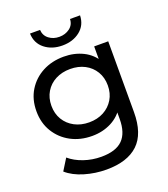

<svg xmlns="http://www.w3.org/2000/svg" viewBox="-165 -852 1020 1168"><g transform="rotate(-20 345.0 -268.5)"><path d="M323 200Q250 200 181.5 179.5Q113 159 70 121L116 47Q153 79 207 97.5Q261 116 320 116Q414 116 458 72Q502 28 502 -62V-174L512 -279L507 -385V-530H598V-72Q598 68 528 134Q458 200 323 200ZM311 -22Q234 -22 173.5 -54.5Q113 -87 77.5 -145Q42 -203 42 -279Q42 -356 77.5 -413.5Q113 -471 173.5 -503Q234 -535 311 -535Q379 -535 435 -507.5Q491 -480 524.5 -423Q558 -366 558 -279Q558 -193 524.5 -136Q491 -79 435 -50.5Q379 -22 311 -22ZM322 -106Q375 -106 416 -128Q457 -150 480.5 -189Q504 -228 504 -279Q504 -330 480.5 -369Q457 -408 416 -429.5Q375 -451 322 -451Q269 -451 227.5 -429.5Q186 -408 162.5 -369Q139 -330 139 -279Q139 -228 162.5 -189Q186 -150 227.5 -128Q269 -106 322 -106ZM329 -601Q261 -601 215 -637.5Q169 -674 167 -737H232Q234 -700 262 -678.5Q290 -657 329 -657Q368 -657 396.5 -678.5Q425 -700 426 -737H491Q489 -674 443 -637.5Q397 -601 329 -601Z"/></g></svg>

Font: MOST Montserrat Medium
Style: Regular
Weight: 500
Designer: Julieta Ulanovsky
Foundry: Julieta Ulanovsky
Version: Version 8.000;March 11, 2024;FontCreator 15.0.0.2926 64-bit